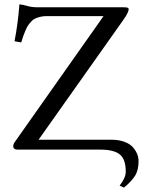

<svg xmlns="http://www.w3.org/2000/svg" viewBox="-20 -678 658 870"><path d="M190.9 -605Q174.8 -605 161.6 -601.6Q148.4 -598.1 138.9 -593.8Q129.4 -589.4 120.6 -579.6Q111.8 -569.8 106.7 -562Q101.6 -554.2 95.2 -539.3Q88.9 -524.4 85.4 -514.6Q82 -504.9 76.2 -485.8L45.9 -491.2Q62 -575.2 67.9 -658.2Q83 -657.2 103.3 -651.1Q123.5 -645 149.9 -645H539.1Q553.7 -645 558.3 -643.1Q563 -641.1 563 -636.2Q563 -622.6 541 -590.8L154.8 -44.9H483.9Q518.6 -44.9 543.9 -35.4Q569.3 -25.9 582.5 -10.5Q595.7 4.9 601.8 20.5Q607.9 36.1 607.9 51.8Q607.9 93.8 591.3 119.4Q574.7 145 542 171.9L522 163.1Q549.8 127.9 549.8 100.1Q549.8 43 522.5 21.5Q495.1 0 436 0H60.1Q40 0 40 -16.1Q40 -25.4 48.8 -37.1L449.2 -605Z"/></svg>

Font: Linux Biolinum G
Style: Regular
Weight: 400
Designer: Philipp H. Poll
Foundry: Philipp H. Poll
Version: Version 1.1.0 ; ttfautohint (v1.6)